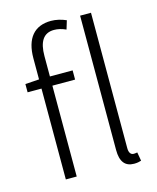

<svg xmlns="http://www.w3.org/2000/svg" viewBox="-121 -892 807 988"><g transform="rotate(-15 282.5 -397.5)"><path d="M109 -533 35 -528V-484H109V0H167V-484H288V-533H167V-642C167 -717 192 -759 249 -759C269 -759 290 -754 312 -744L326 -790C301 -801 273 -808 246 -808C156 -808 109 -751 109 -645ZM500 -39C489 -37 484 -37 480 -37C467 -37 456 -48 456 -73V-795H398V-79C398 -17 422 13 470 13C488 13 498 10 508 7Z"/></g></svg>

Font: Source Han Sans SC Light
Style: Regular
Weight: 300
Designer: Ryoko NISHIZUKA (kana & ideographs); Paul D. Hunt (Latin, Greek & Cyrillic); Wenlong ZHANG (bopomofo); Sandoll Communica
Foundry: Adobe Systems Incorporated
Version: Version 1.004;PS 1.004;hotconv 1.0.82;makeotf.lib2.5.63406